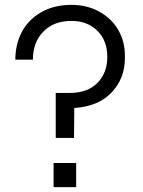

<svg xmlns="http://www.w3.org/2000/svg" viewBox="-20 -769 588 789"><path d="M284.2 -202.1H209V-387.2H267.1Q340.3 -387.2 380.6 -428.5Q420.9 -469.7 420.9 -535.2Q420.9 -602.5 379.9 -642.8Q338.9 -683.1 272.9 -683.1Q201.2 -683.1 158.2 -639.2Q115.2 -595.2 115.2 -523.9H43Q43 -585.9 69.1 -636.5Q95.2 -687 148.2 -718Q201.2 -749 272.9 -749Q338.4 -749 389.2 -720.5Q439.9 -691.9 466.6 -644.8Q493.2 -597.7 493.2 -541V-529.8Q493.2 -446.8 438.7 -389.2Q384.3 -331.5 285.2 -325.2ZM293 0H200.2V-99.1H293Z"/></svg>

Font: Sora Light
Style: Regular
Weight: 300
Designer: Jonathan Barnbrook, Julián Moncada
Foundry: Barnbrook Fonts
Version: Version 2.000